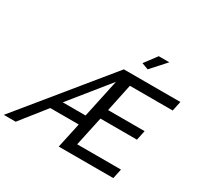

<svg xmlns="http://www.w3.org/2000/svg" viewBox="-266 -1143 1419 1371"><g transform="rotate(30 443.0 -458.0)"><path d="M647 -795 593 -815 669 -916H756ZM500 -710H966L949 -630H596L548 -402H849L832 -322H531L479 -80H840L823 0H373L418 -208H183L18 0H-80ZM428 -288 496 -605 240 -288Z"/></g></svg>

Font: Raleway-v4020 Medium
Style: Italic
Weight: 500
Italic angle: -12°
Designer: Matt McInerney, Pablo Impallari, Rodrigo Fuenzalida
Foundry: Matt McInerney, Pablo Impallari, Rodrigo Fuenzalida
Version: Version 4.020;PS 004.020;hotconv 1.0.88;makeotf.lib2.5.64775